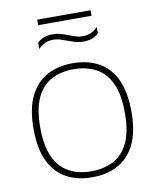

<svg xmlns="http://www.w3.org/2000/svg" viewBox="-94 -932 822 1010"><g transform="rotate(-10 317.5 -426.5)"><path d="M317.5 7Q240 7 181 -24.2Q122 -55.5 89 -122.5Q56 -189.5 56 -297Q56 -405 89.5 -472.2Q123 -539.5 182 -570.8Q241 -602 317.5 -602Q395.5 -602 454.5 -570.8Q513.5 -539.5 546.2 -472.2Q579 -405 579 -297Q579 -189.5 545.8 -122.5Q512.5 -55.5 453.5 -24.2Q394.5 7 317.5 7ZM317.5 -25Q384.5 -25 435.8 -51.5Q487 -78 515.5 -137.8Q544 -197.5 544 -296Q544 -396.5 515.5 -456.5Q487 -516.5 435.8 -543.2Q384.5 -570 317.5 -570Q250.5 -570 199.8 -543.5Q149 -517 120.5 -457.5Q92 -398 92 -299Q92 -199 120.5 -138.8Q149 -78.5 199.8 -51.8Q250.5 -25 317.5 -25ZM393.5 -704Q370.5 -704 350 -710.2Q329.5 -716.5 310 -724Q292.5 -730.5 275.8 -736Q259 -741.5 241.5 -741.5Q215 -741.5 195.5 -732.8Q176 -724 159 -706V-740Q173 -754.5 193.2 -762.2Q213.5 -770 241.5 -770Q265 -770 285.5 -763.8Q306 -757.5 325 -750Q342.5 -743.5 359.2 -738Q376 -732.5 393.5 -732.5Q420 -732.5 439.8 -741.2Q459.5 -750 476.5 -768V-734Q462.5 -719.5 442 -711.8Q421.5 -704 393.5 -704ZM175 -830.5V-860H460V-830.5Z"/></g></svg>

Font: Encode Sans SC SemiExpanded Thin
Style: Regular
Weight: 250
Width: 6
Designer: Multiple Designers
Foundry: Impallari Type
Version: Version 3.002